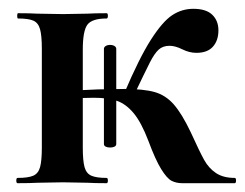

<svg xmlns="http://www.w3.org/2000/svg" viewBox="-20 -416 556 436"><path d="M21 -374Q19 -374 19 -380Q19 -386 21 -386Q49 -386 64 -385L123 -384L179 -385Q195 -386 222 -386Q225 -386 225 -380Q225 -374 222 -374Q189 -374 178.5 -360Q168 -346 168 -303V-81Q168 -51 172 -36.5Q176 -22 187.5 -17Q199 -12 222 -12Q225 -12 225 -6Q225 0 222 0Q194 0 179 -1L123 -2L65 -1Q49 0 20 0Q17 0 17 -6Q17 -12 20 -12Q44 -12 55.5 -17Q67 -22 71 -36.5Q75 -51 75 -81V-305Q75 -335 71 -349.5Q67 -364 56 -369Q45 -374 21 -374ZM317 -96Q301 -138 283.5 -159Q266 -180 245.5 -187Q225 -194 193 -194L143 -193V-211Q168 -211 202 -213L263 -214Q306 -214 331 -207Q356 -200 374.5 -179Q393 -158 413 -116Q433 -72 443.5 -53Q454 -34 470.5 -23Q487 -12 513 -12Q516 -12 516 -6Q516 0 513 0H394Q380 0 369.5 -5.5Q359 -11 346 -32Q333 -53 317 -96ZM230 -81Q224 -81 220 -83Q216 -85 216 -89V-305Q216 -309 220 -311.5Q224 -314 230 -314Q236 -314 240 -311.5Q244 -309 244 -305V-89Q244 -85 240 -83Q236 -81 230 -81ZM419 -396Q448 -396 462 -382.5Q476 -369 476 -347Q476 -324 463.5 -310Q451 -296 426 -296Q410 -296 394 -304Q378 -312 365 -312Q350 -312 340.5 -303.5Q331 -295 320.5 -274.5Q310 -254 280 -191L262 -204Q296 -284 322.5 -325.5Q349 -367 371 -381.5Q393 -396 419 -396Z"/></svg>

Font: Cormorant Infant
Style: Bold
Weight: 700
Designer: Christian Thalmann (Catharsis Fonts)
Foundry: Catharsis Fonts
Version: Version 4.000